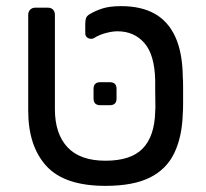

<svg xmlns="http://www.w3.org/2000/svg" viewBox="-20 -596 671 626"><path d="M324 10Q190 10 131 -55Q72 -120 72 -235V-548Q72 -558 78.5 -564.5Q85 -571 95 -571H136Q147 -571 153 -564.5Q159 -558 159 -548V-240Q159 -160 200 -116Q241 -72 324 -72Q407 -72 445.5 -112Q484 -152 486 -232Q487 -242 486.5 -262.5Q486 -283 486 -304Q486 -325 486 -335Q484 -418 450.5 -456Q417 -494 363 -494Q346 -494 324 -488Q302 -482 287 -472Q278 -467 268 -471.5Q258 -476 258 -487V-518Q258 -528 260 -535.5Q262 -543 271 -549Q291 -561 314.5 -568.5Q338 -576 375 -576Q440 -576 484 -551.5Q528 -527 551.5 -476Q575 -425 576 -345Q577 -335 577 -311Q577 -287 577 -262Q577 -237 576 -227Q574 -151 548.5 -97.5Q523 -44 468.5 -17Q414 10 324 10ZM307 -253Q285 -253 285 -275V-306Q285 -328 307 -328H338Q360 -328 360 -306V-275Q360 -253 338 -253Z"/></svg>

Font: Rubik Light
Style: Regular
Weight: 400
Version: Version 2.101